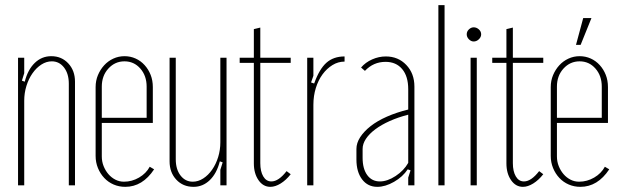

<svg xmlns="http://www.w3.org/2000/svg" viewBox="-20 -719 2424 745"><path d="M76 -402Q88 -449 115 -475Q142 -501 179 -501Q219 -501 245 -473Q271 -445 271 -402V0H247V-394Q247 -433 228.5 -457Q210 -481 181 -481Q160 -481 140.5 -468.5Q121 -456 106 -434.5Q91 -413 82.5 -385.5Q74 -358 74 -328V0H50V-495H74V-435L65 -406Z M351 -381Q351 -406 360 -427.5Q369 -449 384 -465.5Q399 -482 419.5 -491.5Q440 -501 463 -501Q486 -501 506 -492Q526 -483 541 -466.5Q556 -450 564.5 -428.5Q573 -407 573 -381V-242H375V-112Q375 -92 382 -74.5Q389 -57 400.5 -43.5Q412 -30 427.5 -22Q443 -14 461 -14Q492 -14 519.5 -30Q547 -46 561 -72L578 -62Q533 6 466 6Q442 6 421 -3Q400 -12 384.5 -28.5Q369 -45 360 -67Q351 -89 351 -114ZM549 -262V-383Q549 -425 524.5 -453Q500 -481 463 -481Q426 -481 400.5 -453Q375 -425 375 -383V-262Z M833 -93Q821 -46 794 -20Q767 6 731 6Q690 6 664 -22Q638 -50 638 -93V-495H662V-101Q662 -62 680.5 -38Q699 -14 728 -14Q749 -14 768.5 -26.5Q788 -39 803 -60.5Q818 -82 826.5 -109.5Q835 -137 835 -167V-495H859V0H835V-60L844 -89Z M1029 6Q1001 6 983 -20Q965 -46 965 -85V-475H910V-495H965V-606L990 -612V-495H1108V-475H990V-86Q990 -54 1001.5 -34.5Q1013 -15 1033 -15Q1061 -15 1092 -55L1108 -43Q1090 -20 1069 -7Q1048 6 1029 6Z M1196 -495V-425L1187 -399L1199 -395Q1219 -451 1246.5 -475.5Q1274 -500 1317 -500V-480Q1292 -480 1270 -466.5Q1248 -453 1231.5 -430.5Q1215 -408 1205.5 -377.5Q1196 -347 1196 -312V0H1172V-495Z M1363 -141Q1363 -164 1377.5 -186.5Q1392 -209 1418 -229.5Q1444 -250 1481.5 -266.5Q1519 -283 1564 -294V-373Q1564 -423 1540.5 -451Q1517 -479 1476 -479Q1429 -479 1396 -444L1381 -457Q1398 -477 1424 -488.5Q1450 -500 1477 -500Q1525 -500 1556.5 -467Q1588 -434 1588 -383V0H1564V-30L1573 -58L1562 -62Q1543 -33 1509 -13.5Q1475 6 1444 6Q1407 6 1385 -23Q1363 -52 1363 -100ZM1454 -15Q1483 -15 1515 -36Q1547 -57 1564 -87V-274Q1525 -264 1492.5 -249.5Q1460 -235 1436.5 -217.5Q1413 -200 1400 -180.5Q1387 -161 1387 -141V-107Q1387 -64 1405 -39.5Q1423 -15 1454 -15Z M1681 -699H1705V0H1681Z M1791 -586Q1791 -597 1799.5 -605Q1808 -613 1818 -613Q1829 -613 1838 -605Q1847 -597 1847 -586Q1847 -575 1838 -566.5Q1829 -558 1818 -558Q1808 -558 1799.5 -566.5Q1791 -575 1791 -586ZM1830 -495V0H1806V-495Z M2009 6Q1981 6 1963 -20Q1945 -46 1945 -85V-475H1890V-495H1945V-606L1970 -612V-495H2088V-475H1970V-86Q1970 -54 1981.5 -34.5Q1993 -15 2013 -15Q2041 -15 2072 -55L2088 -43Q2070 -20 2049 -7Q2028 6 2009 6Z M2117 -381Q2117 -406 2126 -427.5Q2135 -449 2150 -465.5Q2165 -482 2185.5 -491.5Q2206 -501 2229 -501Q2252 -501 2272 -492Q2292 -483 2307 -466.5Q2322 -450 2330.5 -428.5Q2339 -407 2339 -381V-242H2141V-112Q2141 -92 2148 -74.5Q2155 -57 2166.5 -43.5Q2178 -30 2193.5 -22Q2209 -14 2227 -14Q2258 -14 2285.5 -30Q2313 -46 2327 -72L2344 -62Q2299 6 2232 6Q2208 6 2187 -3Q2166 -12 2150.5 -28.5Q2135 -45 2126 -67Q2117 -89 2117 -114ZM2315 -262V-383Q2315 -425 2290.5 -453Q2266 -481 2229 -481Q2192 -481 2166.5 -453Q2141 -425 2141 -383V-262ZM2215 -545 2243 -649H2275L2233 -545Z"/></svg>

Font: Moniqa Thin Paragraph
Style: Regular
Weight: 100
Designer: Rajesh Rajput
Foundry: Rajesh Rajput
Version: Version 1.000